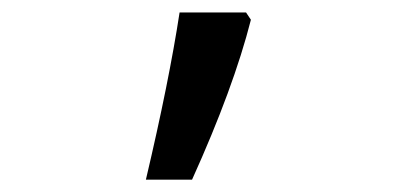

<svg xmlns="http://www.w3.org/2000/svg" viewBox="-20 -148 640 309"><path d="M376 -127.9 383.8 -116.2Q356 -6.8 289.1 141.1H214.8Q252 -16.6 269 -127.9Z"/></svg>

Font: Noto Mono
Style: Regular
Weight: 400
Designer: Monotype Design Team
Foundry: Monotype Imaging Inc.
Version: Version 1.00